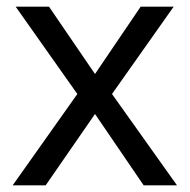

<svg xmlns="http://www.w3.org/2000/svg" viewBox="-20 -556 569 576"><path d="M212 -274 27 -536H127L265 -334L402 -536H501L316 -274L511 0H411L265 -214L117 0H18Z"/></svg>

Font: Noto Sans Lao
Style: Regular
Weight: 400
Designer: Monotype Design Team
Foundry: Monotype Imaging Inc.
Version: Version 2.003; ttfautohint (v1.8.4.7-5d5b)